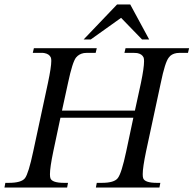

<svg xmlns="http://www.w3.org/2000/svg" viewBox="-34 -841 868 861"><path d="M373 -664H341L491 -821H550L635 -664H603L509 -761ZM237 -313 205 -162Q190 -90 190 -60Q190 -48 192 -42Q199 -21 254 -21H271L267 0H-14L-10 -21H5Q62 -21 78 -42Q94 -63 115 -162L181 -469Q196 -540 196 -568Q196 -578 194 -583Q187 -599 165 -603Q161 -604 151 -604H113L118 -625H400L395 -604H356Q347 -604 342 -603Q320 -599 307 -583Q291 -563 271 -469L244 -345H571L598 -469Q612 -537 612 -566Q612 -578 610 -583Q603 -599 581 -603Q577 -604 542 -604H524L529 -625H814L809 -604H772Q763 -604 758 -603Q734 -599 723 -583Q706 -562 687 -469L621 -162Q606 -90 606 -60Q606 -48 608 -42Q615 -21 670 -21H685L681 0H396L400 -21H422Q478 -21 494 -42Q511 -63 532 -162L564 -313Z"/></svg>

Font: New Athena Unicode
Style: Italic
Weight: 400
Designer: J. Rusten 1997; rev. by R. Hancock 2001, 2002, rev. by D. Mastronarde 2002-2019
Foundry: Society for Classical Studies (formerly American Philological Association)
Version: Version 5.008